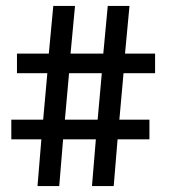

<svg xmlns="http://www.w3.org/2000/svg" viewBox="-20 -625 574 645"><path d="M289 0 302 -157H192L179 0H106L119 -157H18V-223H125L139 -379H37V-445H144L159 -605H232L217 -445H327L342 -605H415L400 -445H501V-379H395L381 -223H482V-157H375L362 0ZM212 -379 198 -223H308L322 -379Z"/></svg>

Font: Bree Serif
Style: Regular
Weight: 400
Designer: Veronika Burian, Jos Scaglione
Foundry: TypeTogether
Version: Version 1.001